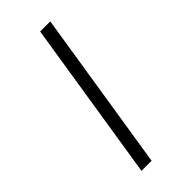

<svg xmlns="http://www.w3.org/2000/svg" viewBox="-173 -532 564 564"><g transform="rotate(-45 109.0 -250.0)"><path d="M48 0 127 -500H169L90 0Z"/></g></svg>

Font: Mulish ExtraLight ExtraLight
Style: Italic
Weight: 250
Italic angle: -9°
Version: Version 3.603